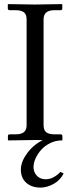

<svg xmlns="http://www.w3.org/2000/svg" viewBox="-20 -666 333 912"><path d="M172.4 225.1Q130.9 225.1 105 202.4Q79.1 179.7 79.1 139.6Q79.1 103 107.7 63.5Q136.2 23.9 182.1 -0.5Q161.1 -1 148.4 -1L19.5 1L17.6 -1V-19.5Q17.6 -27.8 25.4 -27.8H51.8Q81.5 -27.8 94 -38.6Q106.4 -49.3 106.4 -71.3V-573.7Q106.4 -597.2 93.8 -607.4Q81.1 -617.7 51.8 -617.7H25.4Q17.1 -617.7 17.1 -626V-644.5L19 -646.5Q106 -644.5 145 -644.5L273.9 -646.5L275.9 -644.5V-626Q275.9 -617.7 268.1 -617.7H241.7Q211.9 -617.7 199.5 -606.7Q187 -595.7 187 -573.7V-71.3Q187 -47.9 199.7 -37.8Q212.4 -27.8 241.7 -27.8H268.1Q276.4 -27.8 276.4 -19.5V-1L274.4 1H273.9Q245.1 1 219.2 13.4Q193.4 25.9 176.3 44.9Q159.2 64 149.2 85.9Q139.2 107.9 139.2 127.4Q139.2 151.9 155 168.7Q170.9 185.5 197.3 185.5Q233.4 185.5 267.1 150.4L282.2 158.2Q265.6 190.9 234.1 208Q202.6 225.1 172.4 225.1Z"/></svg>

Font: Libertinage
Style: b
Weight: 400
Designer: OSP
Foundry: OSP
Version: Version 1.0; 2008; OFL relea